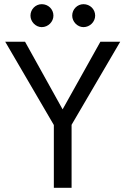

<svg xmlns="http://www.w3.org/2000/svg" viewBox="-20 -900 601 920"><path d="M126 -825C126 -796 151 -770 180 -770C211 -770 236 -796 236 -825C236 -856 211 -880 180 -880C151 -880 126 -856 126 -825ZM326 -825C326 -796 351 -770 380 -770C411 -770 436 -796 436 -825C436 -856 411 -880 380 -880C351 -880 326 -856 326 -825ZM461 -700 280 -376 100 -700H5L238 -301V0H323V-302L556 -700Z"/></svg>

Font: Jost
Style: Regular
Weight: 400
Version: Version 3.710